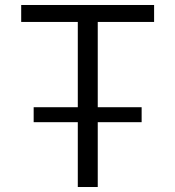

<svg xmlns="http://www.w3.org/2000/svg" viewBox="-20 -750 703 770"><path d="M115 -260V-320H292V-662H65V-730H598V-662H372V-320H548V-260H372V0H292V-260Z"/></svg>

Font: M PLUS 1p
Style: Regular
Weight: 400
Version: Version 1.062